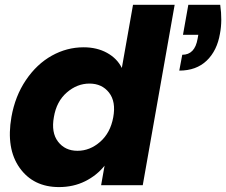

<svg xmlns="http://www.w3.org/2000/svg" viewBox="-20 -760 928 788"><path d="M752.9 -740.2H883.8Q893.1 -675.3 882.8 -622.1Q871.1 -552.2 828.4 -511.2Q785.6 -470.2 715.8 -470.2L728 -535.2Q779.8 -535.2 791 -601.1L793.9 -617.2H731ZM26.9 -279.8Q42 -365.7 86.4 -431.4Q130.9 -497.1 192.6 -531.5Q254.4 -565.9 323.2 -565.9Q377.9 -565.9 419.4 -543Q460.9 -520 480 -481L525.9 -740.2H696.8L565.9 0H395L409.2 -80.1Q377.4 -40 329.3 -16.1Q281.2 7.8 222.2 7.8Q116.7 7.8 60.5 -71.3Q4.4 -150.4 26.9 -279.8ZM347.2 -417Q296.4 -417 254.2 -380.4Q211.9 -343.8 201.2 -279.8Q189.5 -215.8 218.3 -178.5Q247.1 -141.1 297.9 -141.1Q349.1 -141.1 391.1 -178Q433.1 -214.8 444.8 -278.8Q456.5 -342.8 427.5 -379.9Q398.4 -417 347.2 -417Z"/></svg>

Font: SVN-Poppins
Style: Bold Italic
Weight: 700
Italic angle: -10°
Designer: Ninad Kale (Devanagari), Jonny Pinhorn (Latin)
Foundry: Indian Type Foundry
Version: Version 3.002 2017